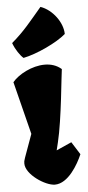

<svg xmlns="http://www.w3.org/2000/svg" viewBox="-58 -879 420 921"><g transform="rotate(-5 151.5 -418.5)"><path d="M30.8 -103.5C30.8 -50.8 122.6 9.8 168.5 9.8C232.4 9.8 282.2 -77.1 302.7 -125L264.2 -186L190.9 -153.3L200.2 -191.4C226.6 -299.3 245.1 -515.6 249.5 -539.6C226.6 -559.6 198.7 -567.9 168.9 -567.9C107.9 -567.9 42 -532.7 12.7 -497.1L76.7 -242.7C31.2 -114.7 30.8 -121.6 30.8 -103.5ZM71.3 -608.9C137.2 -622.1 235.4 -668.5 278.3 -706.1C277.8 -761.2 231 -825.7 173.3 -845.7C119.1 -782.2 84 -736.3 22.9 -684.6C34.7 -652.3 55.7 -622.1 71.3 -608.9Z"/></g></svg>

Font: Fruktur
Style: Regular
Weight: 400
Designer: Viktoriya Grabowska
Foundry: Viktoriya Grabowska
Version: Version 1.002